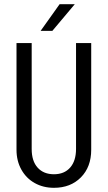

<svg xmlns="http://www.w3.org/2000/svg" viewBox="-20 -898 519 926"><path d="M59.6 -175.8V-690.4H132.8V-179.7Q132.8 -121.1 161.6 -89.4Q190.4 -57.6 240.2 -57.6Q290 -57.6 318.4 -89.8Q346.7 -122.1 346.7 -179.7V-690.4H419.9V-175.8Q419.9 -92.8 370.1 -42.5Q320.3 7.8 240.2 7.8Q188.5 7.8 147.5 -15.1Q106.4 -38.1 83 -80.1Q59.6 -122.1 59.6 -175.8ZM267.6 -877.9H340.8L232.4 -749H175.8Z"/></svg>

Font: Altinn-DIN Condensed
Style: Regular
Weight: 400
Width: 3
Designer: Charles Nix
Foundry: Altinn
Version: Version 2.00